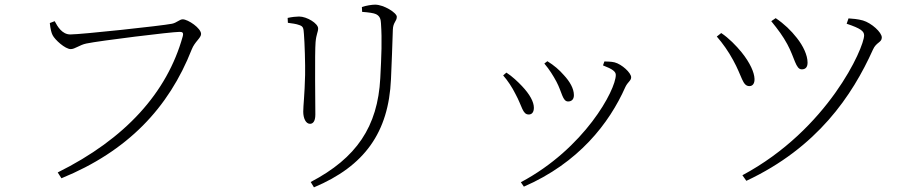

<svg xmlns="http://www.w3.org/2000/svg" viewBox="-20 -754 3960 825"><path d="M228 -13 244 12C528 -104 705 -290 804 -542C817 -575 844 -591 844 -608C844 -633 788 -671 765 -671C752 -671 739 -656 719 -652C674 -643 329 -606 282 -606C247 -606 227 -640 215 -663L194 -655C197 -627 201 -613 206 -603C216 -583 260 -543 284 -543C302 -543 322 -561 351 -567C408 -579 717 -617 751 -617C763 -617 770 -615 765 -597C698 -357 520 -158 228 -13Z M1315 28 1329 51C1546 -40 1650 -185 1660 -414C1663 -476 1666 -566 1668 -626C1669 -659 1685 -662 1685 -682C1685 -699 1629 -734 1592 -734C1577 -734 1554 -730 1535 -724L1536 -703C1563 -701 1586 -698 1596 -693C1614 -684 1616 -669 1617 -654C1622 -581 1619 -515 1614 -418C1603 -210 1512 -75 1315 28ZM1312 -222C1323 -222 1335 -230 1335 -262C1335 -292 1332 -530 1336 -573C1339 -608 1347 -616 1347 -632C1347 -653 1299 -683 1265 -683C1253 -683 1234 -681 1216 -677L1217 -656C1237 -653 1251 -652 1267 -646C1284 -640 1284 -632 1286 -607C1289 -572 1292 -477 1291 -432C1289 -345 1283 -301 1283 -274C1283 -246 1294 -222 1312 -222Z M2218 29 2231 48C2466 -54 2598 -224 2667 -380C2678 -403 2692 -407 2692 -422C2692 -441 2652 -478 2621 -486C2605 -490 2590 -489 2577 -490L2571 -473C2613 -457 2626 -446 2626 -432C2626 -367 2491 -116 2218 29ZM2252 -262C2267 -262 2274 -274 2274 -291C2274 -316 2257 -348 2223 -384C2206 -402 2181 -426 2156 -442L2142 -430C2162 -407 2180 -380 2195 -350C2224 -297 2225 -262 2252 -262ZM2421 -318C2436 -318 2446 -327 2446 -345C2446 -374 2428 -404 2403 -431C2383 -454 2361 -473 2332 -491L2319 -481C2341 -455 2357 -429 2371 -403C2395 -358 2397 -318 2421 -318Z M3170 -1 3187 23C3492 -120 3642 -343 3731 -541C3745 -573 3769 -571 3769 -593C3769 -615 3725 -655 3688 -666C3667 -672 3642 -674 3626 -675L3618 -652C3678 -632 3693 -620 3693 -602C3693 -549 3538 -198 3170 -1ZM3200 -384C3216 -384 3223 -398 3222 -416C3221 -442 3204 -483 3166 -530C3144 -557 3111 -591 3079 -612L3060 -597C3086 -567 3110 -533 3130 -496C3169 -426 3170 -384 3200 -384ZM3425 -456C3441 -456 3450 -465 3450 -485C3450 -517 3431 -557 3404 -591C3379 -623 3350 -651 3313 -676L3294 -663C3324 -626 3344 -599 3363 -564C3395 -505 3399 -456 3425 -456Z"/></svg>

Font: Source Han Serif CN VF
Style: Regular
Weight: 250
Designer: Ryoko NISHIZUKA 西塚涼子 (kana & ideographs); Frank Grießhammer (Latin, Greek & Cyrillic); Wenlong ZHANG 张文龙 (bopomofo); San
Foundry: Adobe
Version: Version 2.002;hotconv 1.1.0;makeotfexe 2.6.0